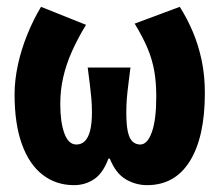

<svg xmlns="http://www.w3.org/2000/svg" viewBox="-20 -528 640 560"><path d="M195.8 12Q143.1 12 104 -18.5Q64.9 -48.9 43.7 -108Q22.5 -167 22.5 -252.8Q22.5 -294 32.3 -339.2Q42.1 -384.4 59.9 -428Q77.6 -471.5 99.7 -508.1L230.9 -455.6Q206.1 -414.9 189.4 -377.1Q172.7 -339.3 164.3 -302.2Q155.8 -265 155.8 -224.1Q155.8 -171.9 167.7 -139.2Q179.5 -106.5 202.9 -106.5Q217.6 -106.5 227.7 -116.7Q237.8 -126.9 243 -147.6Q248.1 -168.4 248.1 -199.6Q248.1 -222.5 246.4 -241.4Q244.7 -260.4 242.1 -281.3Q239.5 -302.2 235.8 -331.1H360.5Q357 -302.2 354.3 -281.3Q351.6 -260.4 350 -241.4Q348.4 -222.5 348.4 -199.6Q348.4 -165.2 352.7 -144.7Q357.1 -124.2 366.4 -115.3Q375.8 -106.5 389 -106.5Q409.9 -106.5 422.8 -142.4Q435.8 -178.2 435.8 -246.5Q435.8 -287.1 430.1 -320.2Q424.4 -353.3 410.7 -386.4Q396.9 -419.5 372.8 -459.1L504.3 -508.1Q526.6 -473 542.9 -434.1Q559.2 -395.2 568.3 -351.5Q577.5 -307.8 577.5 -256.5Q577.5 -128.8 534 -58.4Q490.4 12 409.1 12Q375.6 12 346.4 -5.3Q317.3 -22.7 300.3 -65.4H296.3Q280.3 -22.7 254.4 -5.3Q228.6 12 195.8 12Z"/></svg>

Font: Source Code Pro ExtraLight
Style: Regular
Weight: 200
Monospace: yes
Designer: Paul D. Hunt, Teo Tuominen
Foundry: Adobe
Version: Version 1.026;hotconv 1.1.0;makeotfexe 2.6.0